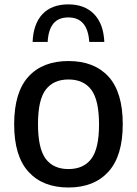

<svg xmlns="http://www.w3.org/2000/svg" viewBox="-20 -824 609 854"><path d="M43 -271Q43 -413 106.2 -482.8Q169.5 -552.5 284.5 -552.5Q399.5 -552.5 462.8 -483Q526 -413.5 526 -271.5Q526 -130.5 462.2 -60.2Q398.5 10 284.5 10Q170.5 10 106.8 -59.8Q43 -129.5 43 -271ZM420.5 -270Q420.5 -379 386 -424.8Q351.5 -470.5 284.5 -470.5Q218 -470.5 183.5 -425.2Q149 -380 149 -272.5Q149 -163.5 183.2 -117.8Q217.5 -72 284.5 -72Q351.5 -72 386 -117.5Q420.5 -163 420.5 -270ZM284 -804.5Q356.5 -804.5 398.5 -761.2Q440.5 -718 444 -637.5H377Q370 -746.5 284 -746.5Q240 -746.5 217.5 -719.2Q195 -692 192 -637.5H125Q128.5 -719 169.5 -761.8Q210.5 -804.5 284 -804.5Z"/></svg>

Font: Encode Sans Medium
Style: Regular
Weight: 500
Designer: Multiple Designers
Foundry: Impallari Type
Version: Version 2.000